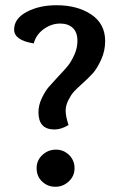

<svg xmlns="http://www.w3.org/2000/svg" viewBox="-20 -704 439 734"><path d="M192 10Q162 10 141 -10Q120 -30 120 -61Q120 -91 142 -111.5Q164 -132 194 -132Q223 -132 244 -111.5Q265 -91 265 -61Q265 -31 243 -10.5Q221 10 192 10ZM127 -275Q127 -302 140 -329Q153 -356 165.5 -370.5Q178 -385 204 -413Q228 -438 240 -453Q252 -468 264 -494Q276 -520 276 -548Q276 -581 258 -597.5Q240 -614 210 -614Q177 -614 147.5 -593Q118 -572 109 -538Q34 -550 34 -591Q34 -633 82 -658.5Q130 -684 196 -684Q276 -684 329 -648.5Q382 -613 382 -547Q382 -509 366.5 -475.5Q351 -442 335.5 -424.5Q320 -407 292 -382Q272 -364 262 -353Q252 -342 241.5 -321.5Q231 -301 231 -281Q231 -259 242 -226Q214 -209 188 -209Q127 -209 127 -275Z"/></svg>

Font: Overlock
Style: Bold
Weight: 700
Designer: Dario Muhafara
Foundry: Dario Manuel Muhafara
Version: Version 1.001